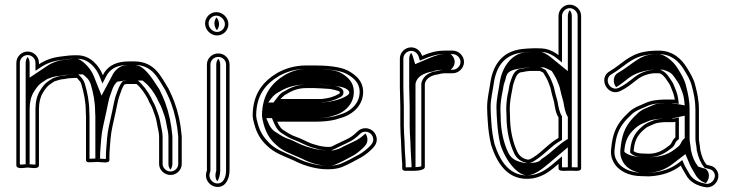

<svg xmlns="http://www.w3.org/2000/svg" viewBox="-20 -732 3149 823"><path d="M348.7 -231.5V-46.2C348.7 -33.6 366 -36.7 370.3 -36.7C386.5 -36.7 398.3 -38.2 398.3 -38C419.5 -36.5 448.9 -30.7 448.9 -46.2V-55.8C448.9 -84.6 452 -110.8 454.1 -139.3C456.4 -169.8 466.4 -209.1 472.5 -237.7C478.7 -262.2 484.7 -303.2 492.9 -323.6C499.7 -341.1 503.9 -359 514.2 -370.5L523.4 -371.9H565.2C583.7 -356.6 600.8 -332 613.7 -307.9C620.3 -290 629.2 -280.4 635.2 -262.1C642.7 -240.8 646.7 -233.1 651.1 -211.8L655.1 -190.6C658.5 -172.6 662 -161.7 662 -143.7V-28.8C662 -3.2 684.8 18 711 18C737.3 18 759 -3.6 759 -29.1V-148C754.2 -203.6 743.8 -250.6 727.5 -295L717.5 -319.4C712.4 -331.7 706.7 -341.8 702.2 -352.2C671 -400.7 645.5 -468.8 554.8 -468.8H535.2C481.8 -468.8 449 -453.3 427.2 -421.4L420.9 -409.6C404.9 -449.9 368.2 -495 312 -495H297.6C277.1 -495 260.5 -491.8 243 -490C204.5 -485.8 173.7 -474.3 147 -456.5V-462.5C147 -489.1 125.1 -511 98.5 -511C71.9 -511 50 -489.1 50 -462.5V-23.5C50 -5.9 81.9 -12.4 98.5 -14C118.5 -12.1 147 -6.6 147 -23.5V-265.5C147 -293 153 -317.1 163.9 -334.6C174.8 -352.5 185.1 -366 202.5 -376.2L214 -383.6C226.6 -386.9 241.1 -393 254.2 -393H254.9C268.1 -395.3 273.2 -397 285.2 -397H285.8C289.7 -397.6 293.7 -398 297.6 -398H309.8C309.9 -397.9 312.4 -395.2 314.3 -393C326.3 -379.2 324 -383.6 329.4 -368.4C339.1 -335.3 347.7 -295.8 347.7 -254.7V-254.3C348.3 -248 348.7 -240.5 348.7 -231.5ZM98.5 -29C87.7 -28 71.1 -25.9 65 -26.8V-462.5C65 -480.8 80.2 -496 98.5 -496C116.8 -496 132 -480.8 132 -462.5V-428.5L155.3 -444C180.1 -460.5 208.2 -471.1 244.6 -475C262.9 -477 278.7 -480 297.6 -480H312C359.2 -480 392 -441.6 407 -404.1L419 -374L440 -413.6C459.4 -441.1 485.4 -453.8 535.2 -453.8H554.8C635.2 -453.8 656.4 -396.1 688.9 -345C694.5 -332.7 699 -324.9 703.6 -313.7L713.5 -289.5C729.6 -245.7 739.3 -200.5 744 -147.3V-29.1C744 -12.1 729.2 3 711 3C692.6 3 677 -12.3 677 -28.8V-143.7C677 -163.9 673 -176.5 669.9 -193.4L665.8 -214.7C661.1 -237.5 656.5 -246.8 649.4 -266.9C642.3 -288.5 633.1 -298.6 627.4 -314.1C612.5 -341.8 593.7 -367.8 570.6 -386.9H522.3L506.6 -384.5C491.8 -367.9 485.9 -347.1 478.9 -329.1C469.4 -305.5 463.9 -265.1 457.9 -241.1C451.7 -212.2 441.6 -173.3 439.1 -140.4C437.1 -112.3 433.9 -85.8 433.9 -55.8V-50.9C425.9 -50.2 411.4 -52.1 399.9 -52.9C392.6 -53.6 386.7 -51.7 370.3 -51.7C367.5 -51.7 364.7 -51.4 363.7 -51.4V-231.5C363.7 -240.4 363.2 -250 362.7 -255.1C362.5 -299.5 353.7 -338.6 343.8 -372.6C339.1 -388.9 328.3 -401.8 315.3 -413H297.6C293.5 -413 286.4 -412.3 284.7 -412C270.8 -411.9 263 -409.7 253.6 -408C233.9 -407.6 220.3 -400.7 207.9 -397.4L194.8 -389C173.2 -376.2 162.3 -360.9 151.1 -342.5C138.4 -322 132 -295.1 132 -265.5V-26.9C124.1 -26 110.5 -27.9 98.5 -29ZM401.2 -53.1C406.6 -52.7 407.9 -52.6 408.9 -52.5V-55.8C408.9 -85.1 412.1 -111.4 414.1 -139.7C416.5 -171.2 426.5 -210.3 432.7 -239C438.8 -263.3 444.5 -304 453.3 -325.8C459.9 -342.8 463.4 -360.8 476.3 -375.3L482.1 -381.7L515.5 -386.9H591L601.6 -378.1C622.8 -360.6 639.8 -335.3 653.2 -310.4C659.4 -293.7 668.4 -283.7 674.9 -264C682.2 -243.2 686.5 -234.8 691 -212.9L695 -191.7C698.3 -174.1 702 -162.5 702 -143.7V-28.8C702 -19.6 705.4 -11.2 710.6 -4.8C715.4 -11.1 719 -19.8 719 -29.1V-147.7C714.2 -202.4 704.1 -248.8 687.9 -292.8L677.9 -317.1C673.1 -328.9 667.8 -338.2 662.9 -349.2C627 -405.4 595.3 -453.8 554.8 -453.8H535.2C510.5 -453.8 487.3 -448.6 466.2 -418L415.3 -322.2L381.4 -407.4C365.7 -446.8 325.2 -478.5 311.9 -480H297.6C288.2 -480 277.1 -478 254 -475.5C229.8 -472.9 206.1 -465.3 181.9 -449.2L107 -399.2V-462.5C107 -472.3 103.7 -481 98.5 -487.8C93.7 -481.6 90 -472.3 90 -462.5V-28.6L98.5 -29.4L107 -28.6V-265.5C107 -293.8 113 -318.9 124.9 -338C135.8 -355.9 146.4 -371.1 168.4 -384L183.8 -393.9C199.5 -398.1 199.7 -403.9 243.7 -407.7C249.1 -408.7 260.1 -411.2 278.1 -411.9C279.9 -412.1 290.6 -413 297.6 -413H336L346.4 -404C358.8 -393.3 364.1 -384.4 369.1 -370.2C379 -336.3 387.7 -296.8 387.7 -254.6C388.3 -248.7 388.7 -240.5 388.7 -231.5V-52.6C389.6 -52.7 390.5 -52.9 401.2 -53.1Z M867 -1.6C867 -1.6 865.3 3.5 864.2 7.7C857 36.4 876.8 61.1 898.5 67.2C941.3 79.3 964 39.9 964 -1.5V-455.9C964 -481.8 942.1 -503 915.5 -503C888.9 -503 867 -481.8 867 -455.9ZM910.5 -580C937.1 -580 959 -601.9 959 -628.5C959 -656 935.1 -680 907.5 -680C880.9 -680 859 -658.1 859 -631.5C859 -604 882.9 -580 910.5 -580ZM882 0.9V-455.9C882 -473.1 896.8 -488 915.5 -488C934.2 -488 949 -473.1 949 -455.9V-1.5C949 33.9 932.4 61.2 902.5 52.8C887.8 48.6 873.8 31.1 878.8 11.3C880.2 5.5 881 3.8 882 0.9ZM910.5 -595C891.4 -595 874 -612.4 874 -631.5C874 -649.8 889.2 -665 907.5 -665C926.6 -665 944 -647.6 944 -628.5C944 -610.2 928.8 -595 910.5 -595ZM911.4 45.3C918.9 34.4 924 16.5 924 -1.5V-455.9C924 -465.4 920.6 -474 915.5 -480.4C910.9 -474.6 907 -465.4 907 -455.9V-0.6C901.6 15.4 901.9 32.7 911.4 45.3ZM910 -602.6C915 -608.9 919 -618.4 919 -628.5C919 -639.6 914.5 -649.9 908 -657.4C903 -651.1 899 -641.6 899 -631.5C899 -620.4 903.5 -610.1 910 -602.6Z M1202.5 -325.6C1229.7 -341.8 1252.9 -354.5 1295.3 -354.5H1324.8C1336.7 -354.5 1386.7 -351.6 1395.5 -350.6C1398.3 -350.3 1436 -342.8 1436 -338.2L1437.1 -336.2V-335C1437.1 -333.6 1435.3 -331.2 1432.3 -329.3C1410.5 -317.1 1390.4 -310.8 1357.1 -307.5L1182.4 -307.5C1183.5 -309 1201.6 -327 1202.5 -325.6ZM1201.3 -170.4C1186.7 -177.4 1176.4 -191.2 1168.3 -210.5H1335.3C1365.2 -210.5 1395.9 -213.6 1419.8 -219.8L1438.8 -225.8C1484.9 -237.9 1525.6 -269.9 1534.9 -318.7C1545.5 -379.5 1505.6 -411 1470.8 -429.6C1436.3 -447.2 1378.6 -451.5 1324.8 -451.5H1295.3C1242.2 -451.5 1204.1 -438.7 1168.8 -419.5C1108.5 -383.4 1063 -330.7 1063 -235V-234.7L1063 -234.5C1063.7 -224.4 1066.3 -212.4 1070.3 -199C1080.2 -161.2 1098.3 -131.3 1123.3 -108.6C1155.3 -76.6 1193.9 -64.3 1237 -45.2L1260.1 -34.3C1273.7 -27.9 1290.7 -22 1305.8 -17.8L1322.8 -13.7C1357.5 -4.8 1412.5 -2.2 1446 -16.1C1474.8 -28 1501.9 -43.1 1528.2 -57.5C1544.5 -67 1561.2 -80.1 1573.8 -92.7C1583.4 -102.3 1595 -114.6 1595 -134C1595 -160.6 1573.1 -182.5 1546.5 -182.5C1533.3 -182.5 1521.5 -177.6 1512.2 -168.3C1497.8 -153.9 1482 -141.4 1461.6 -132.8L1421.4 -113.7C1411.3 -108.9 1405.5 -104.8 1396.5 -102.5H1377.8C1365 -103.7 1363 -104.4 1350.8 -106.3L1333.3 -111.2C1328.5 -112.5 1323 -114.1 1316.7 -116.1C1300.4 -121.3 1269 -139.7 1247.2 -146.1C1230.5 -152 1215.6 -160.7 1201.3 -170.4ZM1397.2 -365.5C1387 -366.7 1338.1 -369.5 1324.8 -369.5H1295.3C1250.6 -369.5 1223 -355.2 1196.8 -339.7C1184.3 -334.5 1174.2 -321.5 1170.5 -316.5L1152.3 -292.5L1357.8 -292.5C1392.7 -295.9 1415.9 -302.9 1439.6 -316.2C1444.4 -318.9 1452.1 -323.5 1452.1 -335V-339.9C1447.2 -364.5 1397.6 -366.5 1397.2 -365.5ZM1193.9 -157.4C1209.9 -146.6 1224 -138.5 1242.2 -132C1260.9 -125.3 1292.5 -108 1312.2 -101.8C1318.6 -99.8 1324.4 -98.1 1329.3 -96.7L1347.6 -91.6C1359.6 -89.7 1363.4 -88.7 1377.2 -87.5H1398.4C1411 -90.8 1418.6 -95.8 1427.8 -100.2L1467.7 -119.1C1491.7 -129.5 1507.5 -142.4 1522.8 -157.7C1529.4 -164.3 1537.1 -167.5 1546.5 -167.5C1564.8 -167.5 1580 -152.3 1580 -134C1580 -121.2 1572.8 -112.9 1563.2 -103.3C1551.6 -91.7 1535.4 -79.1 1520.8 -70.5C1494.9 -56.4 1467.9 -41.4 1440.3 -30C1411.9 -18.2 1358.9 -19.9 1326.4 -28.3L1309.6 -32.3C1293.9 -36.8 1279 -41.9 1266.5 -47.8L1243.3 -58.9C1198.6 -78.7 1163 -90.1 1133.9 -119.2C1111.5 -141.6 1094.5 -166 1084.7 -203C1080.8 -216.2 1078.6 -227.3 1078 -235.3C1078.4 -326.2 1119.5 -372.3 1176.2 -406.5C1210.7 -425.1 1244.8 -436.5 1295.3 -436.5H1324.8C1377.9 -436.5 1434.2 -431.5 1463.9 -416.3C1497 -398.6 1529 -372.6 1520.1 -321.3C1512.2 -279.9 1477.1 -251.3 1434.7 -240.2L1415.7 -234.2C1392.7 -228.4 1364.1 -225.5 1335.3 -225.5H1145.7L1154.5 -204.7C1163.2 -184 1175 -167.2 1193.9 -157.4ZM1129.6 -292.5 1143.9 -311.6C1147.2 -316 1157.8 -328.3 1173 -336.2C1197.6 -350.7 1229.6 -369.5 1295.3 -369.5H1324.8C1346 -369.5 1389.7 -367 1407 -364.9C1415.8 -364 1464.6 -360.3 1475.2 -341.3C1476 -339.9 1476.4 -339 1477.1 -337.7V-335C1477.1 -329.6 1473.4 -325.9 1466.7 -321.7C1441.8 -305.9 1407 -296.9 1362.2 -292.5ZM1167.7 -162.2C1146.3 -173.3 1137 -188.8 1128.8 -208.2L1121.5 -225.5H1335.3C1357.4 -225.5 1379.4 -227.8 1395.7 -231.8L1414.4 -237.7C1444.7 -245.7 1485.9 -272.1 1495 -319.7C1505 -377.4 1468.4 -404.7 1438.3 -420.9C1415.8 -432.2 1374.8 -436.5 1324.8 -436.5H1295.3C1262.3 -436.5 1235.4 -429.2 1202.2 -411.3C1147.4 -378.2 1103 -328.9 1103 -234.9C1103.7 -225.3 1106 -213.9 1110.1 -200.5C1119.8 -163.4 1137 -135.4 1160.5 -114.1C1190.5 -84.2 1220.8 -75.6 1268 -54.8L1291.5 -43.6C1302 -38.6 1315 -34.1 1328.6 -30.1L1344.8 -26.3C1370.5 -19.6 1401.2 -19.9 1416.3 -26.2C1442.3 -36.9 1468.2 -51.2 1494.9 -65.8C1508.2 -73.6 1524.7 -86.3 1536.4 -98C1545.6 -107.2 1555 -116.8 1555 -134C1555 -144 1551.7 -152.7 1546.2 -159.7C1532 -146 1517.3 -134 1492.3 -123.2L1452.8 -104.4C1445.6 -101 1439.7 -95.4 1419.2 -90.1L1409 -87.5H1373.1C1354.3 -89.2 1342.6 -91.3 1330.7 -93.2L1309.8 -99.1C1304.1 -100.6 1297.7 -102.5 1291 -104.6C1264.6 -113 1234.6 -130.8 1222.7 -134.3C1200 -140.9 1183.2 -151.8 1167.7 -162.2Z M1704 -26V-10.5C1704 3.4 1723.5 0 1732 0C1737.3 0 1801 4 1801 -16.5V-372C1802.7 -376.9 1802.5 -378.5 1802.7 -378.4C1807.6 -395.5 1828.7 -408.8 1851.6 -412.1C1864.7 -414 1871.4 -418 1885.5 -418H1920.5C1946.3 -418 1969 -440.3 1969 -466.5C1969 -492.7 1946.4 -515 1920.5 -515H1885.5C1847.7 -515 1818.1 -504.8 1789.2 -492.4C1783.2 -512.6 1765.6 -529 1742.5 -529C1715.9 -529 1694 -507.1 1694 -480.5V-357.5C1694 -329.7 1696 -304.2 1696 -275.5V-194.5C1696 -184.3 1696.3 -172.9 1697 -160.1L1699 -126C1699.7 -116.7 1700 -108 1700 -99.5C1700 -86.3 1703 -51.2 1703 -41.5V-40.9C1703.6 -37.1 1704 -32.5 1704 -26ZM1715 -99.5C1715 -108.3 1714.7 -117.6 1714 -127L1712 -160.9C1711.3 -173.5 1711 -184.6 1711 -194.5V-275.5C1711 -304.9 1709 -330.5 1709 -357.5V-480.5C1709 -498.8 1724.2 -514 1742.5 -514C1757.9 -514 1770.4 -503.1 1774.9 -488.1L1779.7 -472L1795.2 -478.6C1823.4 -490.7 1850.5 -500 1885.5 -500H1920.5C1938 -500 1954 -484.2 1954 -466.5C1954 -448.8 1938 -433 1920.5 -433H1885.5C1868 -433 1859.4 -428.4 1849.4 -426.9C1822.8 -423.1 1796.6 -408.8 1788.1 -382C1787.3 -378.5 1787.8 -379.5 1786 -374.5V-19.5C1774.4 -14.1 1737.3 -15 1732 -15C1727.2 -15 1722.4 -14.6 1719 -14.7V-26C1719 -45.4 1715 -79.1 1715 -99.5ZM1744 -26V-14.7C1749.6 -14.6 1757.8 -14.9 1760.8 -15.4C1760.9 -15.6 1761 -16 1761 -16.5V-373C1762.8 -378.2 1761.7 -376.9 1763.2 -380.8C1769.3 -399.8 1789.5 -418.9 1837.5 -426.1C1837.5 -426.1 1847.3 -433 1885.5 -433H1911.1C1919 -438 1929 -451.3 1929 -466.5C1929 -481.5 1919.5 -494.7 1911.1 -500H1885.5C1868.5 -500 1848 -494.8 1819.3 -482.5L1759.6 -457L1749.5 -490.8C1747.9 -496.2 1745.6 -500.7 1742.2 -505.4C1737.4 -498.9 1734 -490.1 1734 -480.5V-357.5C1734 -330 1736 -304.5 1736 -275.5V-194.5C1736 -184.4 1736.3 -173.1 1737 -160.4L1739 -126.4C1739.7 -117.1 1740 -108.1 1740 -99.5C1740 -86.7 1743 -52.1 1743 -41.3C1743.6 -37.6 1744 -32.4 1744 -26Z M2251.8 -428H2293.9C2297.1 -426.7 2303.6 -423.5 2308.2 -421C2313.2 -413.8 2319.2 -402.5 2325.3 -391.4L2329.4 -382.1C2330.8 -377.7 2332.2 -374 2335 -367.8L2339.1 -356.6C2343.1 -338.5 2348.9 -314.4 2355.2 -293.8C2358.3 -275 2361.6 -246.9 2374 -229V-140.8C2331.2 -116.5 2305.7 -82.6 2266.4 -57.6C2260.1 -53.5 2249.4 -48 2245.8 -48H2241.2C2220.1 -52.1 2207.4 -63 2198.2 -79.7C2178.3 -121.4 2166 -174.5 2166 -236.5V-236.8L2166 -237C2165.3 -246.2 2165 -255.3 2165 -264.5C2165 -290.5 2169.4 -315.7 2173.8 -337.8C2177.2 -351.5 2177.4 -362.4 2180.6 -372.1L2186.1 -388.6C2192.5 -406.7 2200.7 -423 2219.4 -423H2220.7C2230.2 -425.8 2237.4 -426.6 2251.8 -428ZM2471 -663.5C2471 -690.1 2448.2 -712 2422 -712C2395.7 -712 2374 -689.8 2374 -663.5V-495.5C2368.7 -499.8 2359.6 -506.1 2350 -511.1C2327 -522.6 2311.5 -525 2284.4 -525H2265.6C2250.6 -525 2232.5 -523.3 2219.6 -522C2133.6 -513 2094 -455.1 2082.1 -379.4C2077.9 -346.7 2068 -311.7 2068 -271.3C2068 -260.7 2068.3 -250.2 2069 -239.7L2071 -208.5C2073.3 -172.7 2077.8 -141.7 2085.3 -110.6C2107.9 -40.7 2153.1 48.3 2262.6 32.9C2312.8 24.6 2344.7 -4.6 2374 -29.4V-10.5C2374 2.2 2395.2 0.8 2408.3 0C2413.7 0.1 2418.9 0 2423.6 -0.1C2428.4 0 2433.7 0.1 2439.1 0C2451.3 0.7 2471 1.9 2471 -10.3ZM2218.6 -438C2188.3 -437 2178.1 -410.9 2171.9 -393.5L2166.4 -376.9C2162.1 -364 2162.2 -353.3 2159.3 -341.5C2153.7 -319.4 2150 -292.1 2150 -264.5C2150 -255.2 2150.4 -245.1 2151 -236.2C2151.2 -170.8 2163.7 -117.3 2184.7 -73.3C2194.7 -52.3 2214 -38 2239.7 -33H2245.8C2258 -33 2267.3 -40.3 2274.5 -45C2316.6 -71.8 2341.8 -105.2 2381.4 -127.8L2389 -132.1V-233.7C2378.4 -248.9 2373.6 -274.3 2369.8 -297.2C2363.5 -317.8 2357.7 -342.2 2353.6 -360.8L2348.9 -373.5C2346.1 -379.7 2344.9 -382.9 2343.4 -387.4L2338.8 -398.1C2331.9 -410.6 2325.5 -422.5 2318.4 -432.5C2311.3 -436.4 2303.4 -440.3 2296.8 -443H2251C2237.6 -441.7 2228.6 -440.7 2218.6 -438ZM2439.4 -15 2438.8 -15C2433.8 -14.9 2428.7 -15 2423.9 -15.1L2423.6 -15.1L2423.3 -15.1C2418.6 -15 2413.6 -14.9 2408.6 -15L2408.1 -15C2401.6 -14.6 2393.5 -14.4 2389 -14.9V-61.8L2364.3 -40.9C2334.6 -15.7 2305.4 10.6 2260.3 18.1C2162.9 31.7 2122 -46.2 2099.7 -114.7C2092.4 -145.4 2088.2 -174.5 2086 -209.5L2084 -240.6C2083.3 -250.8 2083 -261.1 2083 -271.3C2083 -309.2 2092.6 -343.4 2096.9 -377.3C2108.2 -448.5 2143.2 -498.9 2221.1 -507C2233.9 -508.3 2251.7 -510 2265.6 -510H2284.4C2310.6 -510 2322.2 -508.2 2343.1 -497.7C2351.5 -493.4 2360.3 -487.4 2364.5 -483.9L2389 -464V-663.5C2389 -681.6 2404.2 -697 2422 -697C2440 -697 2456 -681.4 2456 -663.5V-14.9C2451.5 -14.3 2445 -14.7 2439.4 -15ZM2246.5 -443H2311.5L2323.3 -438.1C2330.5 -435.2 2338.2 -431.2 2345.1 -427.4C2351.8 -417.8 2357.5 -407.2 2364.6 -394.1L2369 -384.2C2370.7 -379.1 2371.4 -376.9 2374.6 -370.1L2378.9 -358.2C2383 -339.9 2388.7 -315.7 2395 -295.1C2398.4 -274.7 2402.9 -246.8 2414 -230.9V-136.4C2372.8 -112.9 2346.6 -79.1 2300.9 -50.1C2298.4 -48.4 2293.8 -33 2245.8 -33H2231.4L2222.7 -34.7C2181.3 -42.8 2168.5 -59.4 2158.9 -76.9C2138.3 -120.1 2126 -173.5 2126 -236.6C2125.3 -246 2125 -255.2 2125 -264.5C2125 -291.2 2129.4 -316.5 2134 -339.1C2137.3 -352.4 2137.2 -362.9 2140.9 -374L2146.4 -390.5C2151.1 -403.5 2146.1 -430.3 2205.3 -437.3C2220.8 -440.8 2233 -441.6 2246.5 -443ZM2423.5 -15.1C2426 -15 2428.7 -15 2431 -15V-663.5C2431 -673.2 2427.7 -681.6 2422.3 -688.6C2417.6 -682.3 2414 -673.1 2414 -663.5V-427.1L2337.7 -489.3C2333.5 -492.7 2325.7 -498 2317.7 -502.2C2299.4 -511.3 2301.5 -510 2284.4 -510H2265.6C2258.4 -510 2242.1 -508.7 2230.1 -507.5C2181.9 -502.4 2134.3 -456.4 2122 -378.6C2117.8 -345.5 2108 -310.7 2108 -271.3C2108 -260.9 2108.3 -250.4 2109 -240L2111 -208.9C2113.3 -173.4 2117.6 -143.1 2125 -112.2C2149.3 -37.7 2201.5 21.5 2241.1 19.6C2273 18 2305.5 -8.5 2337.4 -35.5L2414 -100.5V-14.9C2415.3 -14.9 2421 -15 2423.5 -15.1Z M2734.4 -74H2734C2717.9 -74 2702.6 -78.4 2696.2 -84C2696.2 -84.3 2696.2 -84.6 2696.2 -84.9C2696.2 -85.6 2696.4 -88 2696.7 -91.4C2701.6 -138.4 2718.7 -159.6 2748.9 -183.8C2756.6 -189.9 2775.4 -196.4 2788.5 -202.5C2798 -205.9 2819.4 -208.5 2833 -208.5H2862.8C2867.2 -208.5 2869.1 -208.6 2875 -209.9V-143.2C2870.1 -139.1 2865.8 -134.1 2863 -128.5L2857.7 -118.2C2856.8 -116.5 2855.6 -114.9 2852.7 -111.5C2829.2 -92.9 2802.9 -73 2760.6 -73C2751.5 -73 2742.7 -73.3 2734.4 -74ZM2898.4 -22.2C2904.7 -7.5 2913.5 4.7 2920.6 17.9C2937 48.6 2968.9 65.4 3007.7 71L3008 71C3048.3 73.4 3076.3 23 3047.5 -8.6C3034.8 -22.5 3023.9 -21 3008.2 -26.1C2994.5 -43.5 2988.1 -61.3 2981.8 -88.6L2979.9 -105.7C2978.6 -118.5 2975.9 -126.5 2975.9 -139V-261.6C2975.9 -302.6 2968.6 -333.6 2960.7 -364.4C2953.2 -396.3 2938 -418.8 2924 -442.2C2901.5 -478.2 2865.6 -515 2803.2 -515C2780.5 -515 2762.1 -513.6 2742.1 -509.9C2675.3 -497.9 2639.8 -453.2 2595.8 -428.1C2539.2 -397.9 2585.9 -313.6 2640.8 -342.8C2665.9 -355.3 2681.7 -367.9 2703 -384.8C2723.3 -401.8 2746.7 -414.2 2781.3 -418H2807.2C2818.5 -414.1 2827.1 -404.5 2835.7 -392.4C2843.5 -379.8 2850.6 -372.2 2855.2 -360C2862.3 -341.2 2870 -325.5 2872.4 -304.6C2870.9 -304.9 2865.8 -305.5 2862.8 -305.5H2833C2813.9 -305.5 2788.2 -302.7 2772.5 -299.4C2750.6 -294 2737.3 -285.4 2719.1 -278.5C2703.9 -272.2 2690.6 -264.3 2679.3 -254.6L2657 -232.8C2627 -200.9 2608.9 -167.8 2602 -113.4C2597.1 -81 2597.2 -60.7 2609.7 -37.7C2628.3 -1.3 2673.8 23 2729.5 23C2740.3 23.7 2750.9 24 2761.7 24H2761.9L2762.1 24C2819.9 21 2863.3 4.8 2898.4 -22.2ZM2760.6 -58C2808.1 -58 2838.4 -81.1 2862 -99.8C2866 -102.9 2869 -107.7 2870.9 -111.1L2876.3 -121.7C2879.1 -127.2 2885 -132 2890 -136.1V-228.6L2871.8 -224.6C2866.1 -223.3 2866.9 -223.5 2862.8 -223.5H2833C2817.5 -223.5 2796.4 -221.3 2783.5 -216.7C2770.8 -212.1 2751.2 -204.9 2739.6 -195.5C2707.9 -170.1 2687 -143.9 2681.8 -92.9C2681.4 -89.1 2681.2 -87 2681.2 -84.9V-77.3L2686.3 -72.8C2702.9 -58.1 2732 -58 2760.6 -58ZM2730 8H2729.5C2677.8 8 2638.4 -14.6 2623 -44.7C2612.3 -64.3 2612 -79.2 2616.8 -111.3C2623.5 -163.4 2639.8 -192.4 2667.7 -222.3L2689.4 -243.6C2699.8 -252.3 2711.2 -259 2724.7 -264.6C2744.1 -272 2757 -280.2 2775.9 -284.8C2789.5 -287.7 2815.5 -290.5 2833 -290.5H2862.8C2864 -290.5 2869.6 -289.9 2869.7 -289.9L2889.5 -286.3L2887.3 -306.3C2884.6 -330.1 2876 -347.5 2869.2 -365.3C2863.4 -380.6 2855.3 -389.2 2848.4 -400.3C2839.7 -414.5 2827.2 -426.9 2809.7 -433H2780.4C2742.6 -428.8 2715.5 -414.7 2693.6 -396.4C2672.4 -379.8 2657.7 -368 2634 -356.2C2597.1 -336.5 2562.7 -393.4 2603 -414.9C2651.6 -442.7 2683.3 -484.1 2744.8 -495.1C2764 -498.7 2781 -500 2803.2 -500C2858.7 -500 2890.1 -468.1 2911.2 -434.4C2925.4 -410.7 2939.2 -390 2946.1 -360.8C2954.1 -329.8 2960.9 -300.9 2960.9 -261.6V-139C2960.9 -124 2963.8 -115.3 2965 -104.1L2967 -86.1C2974 -55.6 2982.5 -34.5 2999.3 -13.2C3019.2 -6.8 3027.9 -7.9 3036.4 1.5C3056.2 23.2 3035.5 57.1 3009.2 56C2973 50.7 2947.2 35.9 2933.8 10.8C2926.1 -3.7 2917.7 -15.3 2912.3 -28.1L2904.7 -45.9L2889.3 -34.1C2856.7 -9 2816.6 5.9 2761.5 9C2749.3 9 2740.9 8.7 2730 8ZM2656.2 -81V-84C2656.2 -84.4 2656.2 -84.6 2656.2 -84.9C2656.2 -86.2 2656.4 -88.4 2656.8 -91.9C2661.7 -140.1 2680.8 -164.6 2712.7 -190.2C2725.8 -200.6 2747.1 -207.1 2757.3 -211.9C2777.4 -221.4 2808.1 -223.5 2833 -223.5H2857.6L2915 -236.2V-139.9C2910.1 -135.9 2905.4 -132 2902.3 -125.7L2896.9 -115.3C2895.5 -112.7 2893 -109.5 2889.9 -106C2869.1 -89.5 2838.7 -58 2760.6 -58C2750.3 -58 2739.9 -58.3 2730 -59C2692.8 -60.2 2670.1 -68.7 2656.2 -81ZM2759.1 9C2796.7 6.6 2830.4 -4.1 2862.5 -28.8L2918 -71.5L2937.9 -24.6C2943.8 -10.8 2952.4 1 2959.8 14.9C2970.9 35.7 2988.9 47.5 3005.2 53C3019 40.6 3025 13.1 3009.7 -3.7C3005.9 -7.9 3003.3 -9.2 3003.1 -9.2C3005.7 -8 2979.4 -15.1 2973.2 -17.6C2956.8 -38.4 2949 -56.8 2941.9 -87.6L2939.9 -105.1C2938.6 -117.3 2935.9 -125.5 2935.9 -139V-261.6C2935.9 -302 2928.8 -332.1 2920.9 -363.1C2913.6 -393.8 2899.1 -415.3 2885 -438.8C2860.5 -478.1 2822.8 -500 2803.2 -500C2784.6 -500 2774.9 -499.3 2759.7 -496.4C2716 -488.6 2681 -449.4 2628.9 -419.6C2608 -408.5 2605.4 -376.8 2621 -358.4C2636 -367 2649 -377.1 2666.7 -391.1C2688.8 -409.4 2720 -426.8 2775.5 -433H2822.8L2834.3 -429C2859.4 -420.3 2865.6 -408.6 2874.5 -396C2882.1 -383.8 2889.6 -375.9 2894.8 -362.1C2901.8 -343.8 2909.9 -327.3 2912.3 -305.2L2915.1 -280.3L2858.4 -290.5H2833C2823.8 -290.5 2802.9 -288.5 2793.3 -286.6C2781.9 -283.6 2771 -277 2748.3 -268.2C2737.5 -263.7 2726.1 -257.3 2716.3 -248.9L2694.5 -227.7C2666.3 -197.5 2648.8 -166.2 2641.9 -112.6C2637 -80.2 2637.3 -62.1 2649 -40.6C2667.2 -4.9 2708.2 8 2729.5 8H2732.8C2741.9 8.6 2749 8.9 2759.1 9Z"/></svg>

Font: HoneyBee
Style: Blur
Weight: 700
Foundry: Cannot Into Space Fonts
Version: Version 0.89